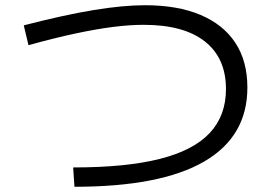

<svg xmlns="http://www.w3.org/2000/svg" viewBox="-20 -715 1040 735"><path d="M260 -74Q462 -74 591 -106.5Q720 -139 782.5 -205.5Q845 -272 845 -374Q845 -493 764 -556.5Q683 -620 530 -620Q477 -620 413.5 -612Q350 -604 270 -587Q190 -570 89 -542L71 -618Q226 -658 338.5 -676.5Q451 -695 535 -695Q660 -695 747.5 -658Q835 -621 881 -551Q927 -481 927 -380Q927 -192 760.5 -96Q594 0 265 0Z"/></svg>

Font: M PLUS 1 Code
Style: Regular
Weight: 400
Designer: Coji Morishita
Foundry: UNDERFOREST DESIGN
Version: Version 1.005